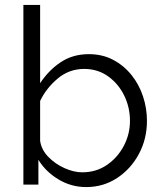

<svg xmlns="http://www.w3.org/2000/svg" viewBox="-20 -750 657 780"><path d="M330 10Q269 10 217 -21.5Q165 -53 136 -101V0H75V-730H143V-412Q178 -465 227 -497.5Q276 -530 341 -530Q396 -530 439.5 -507Q483 -484 514 -445.5Q545 -407 561 -358.5Q577 -310 577 -259Q577 -186 544.5 -125Q512 -64 456 -27Q400 10 330 10ZM314 -50Q371 -50 414.5 -80Q458 -110 483 -157.5Q508 -205 508 -259Q508 -314 484.5 -362Q461 -410 419 -440Q377 -470 322 -470Q261 -470 214.5 -431Q168 -392 143 -340V-178Q148 -142 176 -113Q204 -84 242 -67Q280 -50 314 -50Z"/></svg>

Font: Raleway
Style: Regular
Weight: 400
Designer: Matt McInerney, Pablo Impallari, Rodrigo Fuenzalida
Foundry: Matt McInerney, Pablo Impallari, Rodrigo Fuenzalida
Version: Version 4.101;RELEASE